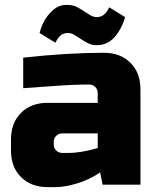

<svg xmlns="http://www.w3.org/2000/svg" viewBox="-20 -756 635 786"><path d="M25 0ZM260 -130Q313 -130 380 -150V-210H235Q220 -210 210 -200Q200 -190 200 -175V-165Q200 -150 210 -140Q220 -130 235 -130ZM75 -520Q258 -540 405 -540Q473 -540 514 -499Q555 -458 555 -390V0H400L390 -50Q343 -19 293.5 -4.5Q244 10 210 10H175Q107 10 66 -31Q25 -72 25 -140V-185Q25 -253 66 -294Q107 -335 175 -335H380V-375Q380 -390 370 -400Q360 -410 345 -410Q280 -410 201.5 -404Q123 -398 75 -395ZM377 -686Q409 -686 427 -726L492 -686Q483 -654 468 -630Q433 -571 377 -571Q356 -571 340.5 -579Q325 -587 311.5 -596Q298 -605 285 -613Q272 -621 257 -621Q225 -621 207 -581L142 -621Q158 -683 201 -718Q223 -736 250.5 -736Q278 -736 293.5 -728Q309 -720 322.5 -711Q336 -702 349 -694Q362 -686 377 -686Z"/></svg>

Font: Russo One
Style: Regular
Weight: 400
Designer: Jovanny lemonad
Foundry: Jovanny Lemonad
Version: Version 1.001